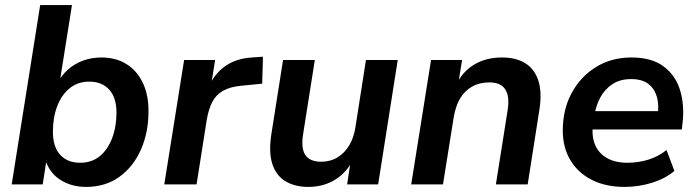

<svg xmlns="http://www.w3.org/2000/svg" viewBox="-20 -725 2739 755"><path d="M318 10Q262 10 218.5 -17Q175 -44 158 -97H163L148 0H26L138 -705H263L214 -397H204Q222 -429 248 -452Q274 -475 307.5 -487Q341 -499 379 -499Q435 -499 476.5 -473.5Q518 -448 541 -400.5Q564 -353 564 -288Q564 -205 534.5 -137.5Q505 -70 450 -30Q395 10 318 10ZM295 -85Q341 -85 372.5 -111Q404 -137 421 -182Q438 -227 438 -282Q438 -341 409.5 -372.5Q381 -404 331 -404Q286 -404 254 -378Q222 -352 205 -307.5Q188 -263 188 -207Q188 -148 216.5 -116.5Q245 -85 295 -85Z M626 0 704 -489H826L807 -371H797Q815 -426 859.5 -460.5Q904 -495 971 -499L1014 -502L1011 -396L930 -388Q885 -384 857 -368Q829 -352 814.5 -323.5Q800 -295 793 -254L753 0Z M1192 10Q1140 10 1103 -12Q1066 -34 1051 -80Q1036 -126 1047 -197L1093 -489H1218L1172 -198Q1166 -162 1171.5 -137.5Q1177 -113 1195 -101Q1213 -89 1242 -89Q1279 -89 1307 -106Q1335 -123 1353.5 -154Q1372 -185 1378 -227L1419 -489H1544L1467 0H1345L1360 -99H1369Q1344 -47 1298 -18.5Q1252 10 1192 10Z M1597 0 1675 -489H1797L1781 -390H1773Q1798 -443 1844.5 -471Q1891 -499 1954 -499Q2008 -499 2044.5 -477Q2081 -455 2096.5 -409.5Q2112 -364 2101 -293L2055 0H1930L1976 -291Q1982 -328 1976 -352Q1970 -376 1952.5 -388.5Q1935 -401 1904 -401Q1865 -401 1835.5 -384Q1806 -367 1788.5 -336.5Q1771 -306 1764 -263L1722 0Z M2436 10Q2362 10 2307.5 -17.5Q2253 -45 2223 -95Q2193 -145 2193 -212Q2193 -294 2227.5 -358.5Q2262 -423 2323 -461Q2384 -499 2463 -499Q2543 -499 2590 -463.5Q2637 -428 2654.5 -369.5Q2672 -311 2664 -242L2661 -216H2293L2303 -288H2583L2566 -273Q2572 -313 2563 -344.5Q2554 -376 2529.5 -395Q2505 -414 2462 -414Q2418 -414 2388 -394Q2358 -374 2341 -342.5Q2324 -311 2318 -275L2313 -244Q2305 -195 2318.5 -159.5Q2332 -124 2365 -104.5Q2398 -85 2447 -85Q2491 -85 2530.5 -97.5Q2570 -110 2601 -135L2632 -53Q2597 -23 2544.5 -6.5Q2492 10 2436 10Z"/></svg>

Font: Nunito Sans 12pt ExtraLight
Style: Italic
Weight: 200
Italic angle: -9°
Designer: Vernon Adams
Foundry: Vernon Adams
Version: Version 3.101;gftools[0.9.27]